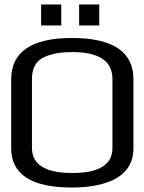

<svg xmlns="http://www.w3.org/2000/svg" viewBox="-20 -829 646 859"><path d="M577 -474V-166Q577 -27 395 3Q354 10 302 10Q30 10 30 -166V-473Q30 -659 302 -659Q577 -659 577 -474ZM303 -596Q219 -596 171 -570Q123 -544 123 -476V-167Q123 -55 304 -55Q483 -55 483 -167V-476Q483 -596 303 -596ZM254 -715H164V-809H254ZM424 -715H334V-809H424Z"/></svg>

Font: Gamestation Display
Style: Regular
Weight: 400
Designer: Jonas Hecksher
Foundry: Jonas Hecksher, Playtypeª, e-types AS
Version: Version 1.003